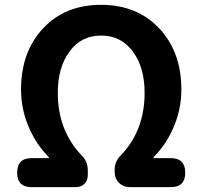

<svg xmlns="http://www.w3.org/2000/svg" viewBox="-20 -774 837 794"><path d="M111 0Q51 0 51 -60Q51 -120 111 -120H182V-124Q134 -172 105 -235Q67 -315 67 -404Q67 -559 158 -656.5Q249 -754 398 -754Q547 -754 638.5 -656.5Q730 -559 730 -404Q730 -315 692 -235Q663 -172 615 -124V-120H686Q746 -120 746 -60Q746 0 686 0H600H519Q490 0 472 -18Q454 -36 454 -65V-70Q454 -108 481 -133Q578 -235 578 -390Q578 -495 530 -560Q481 -627 398 -627Q315 -627 267 -560Q219 -495 219 -390Q219 -236 316 -133Q343 -108 343 -70V-50Q343 -28 329.5 -14Q316 0 293 0H197Z"/></svg>

Font: GenSenRounded2 TW B
Style: Regular
Weight: 700
Version: Version 2.000;PS 2;hotconv 16.6.51;makeotf.lib2.5.65220 DEVE